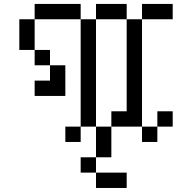

<svg xmlns="http://www.w3.org/2000/svg" viewBox="-20 -712 886 963"><path d="M153.8 -307.7H230.8V-230.8H153.8ZM230.8 -307.7H307.7V-230.8H230.8ZM230.8 -384.6H307.7V-307.7H230.8ZM153.8 -461.5H230.8V-384.6H153.8ZM76.9 -538.5H153.8V-461.5H76.9ZM76.9 -615.4H153.8V-538.5H76.9ZM153.8 -692.3H230.8V-615.4H153.8ZM230.8 -692.3H307.7V-615.4H230.8ZM384.6 -538.5H461.5V-461.5H384.6ZM384.6 -461.5H461.5V-384.6H384.6ZM384.6 -384.6H461.5V-307.7H384.6ZM384.6 -307.7H461.5V-230.8H384.6ZM384.6 -230.8H461.5V-153.8H384.6ZM461.5 -76.9H538.5V0H461.5ZM538.5 -153.8H615.4V-76.9H538.5ZM615.4 -153.8H692.3V-76.9H615.4ZM692.3 -76.9H769.2V0H692.3ZM615.4 -230.8H692.3V-153.8H615.4ZM615.4 -307.7H692.3V-230.8H615.4ZM615.4 -384.6H692.3V-307.7H615.4ZM615.4 -461.5H692.3V-384.6H615.4ZM615.4 -538.5H692.3V-461.5H615.4ZM384.6 -153.8H461.5V-76.9H384.6ZM307.7 -76.9H384.6V0H307.7ZM769.2 -153.8H846.2V-76.9H769.2ZM692.3 -692.3H769.2V-615.4H692.3ZM769.2 -692.3H846.2V-615.4H769.2ZM461.5 -692.3H538.5V-615.4H461.5ZM538.5 -692.3H615.4V-615.4H538.5ZM615.4 -615.4H692.3V-538.5H615.4ZM384.6 -615.4H461.5V-538.5H384.6ZM307.7 -692.3H384.6V-615.4H307.7ZM461.5 0H538.5V76.9H461.5ZM384.6 76.9H461.5V153.8H384.6ZM461.5 153.8H538.5V230.8H461.5ZM538.5 153.8H615.4V230.8H538.5Z"/></svg>

Font: Jacquarda Bastarda 9
Style: Regular
Weight: 400
Designer: Sarah Cadigan-Fried
Version: Version 1.000; ttfautohint (v1.8.4.7-5d5b)